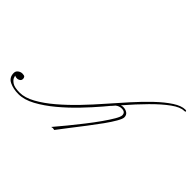

<svg xmlns="http://www.w3.org/2000/svg" viewBox="-211 -763 991 991"><g transform="rotate(45 284.5 -267.5)"><path d="M378 -289Q376 -286 374 -285Q362 -271 348 -254Q314 -214 270 -168Q226 -122 178 -82Q130 -42 83 -16.5Q36 9 -6 9Q-43 9 -71.5 -4.5Q-100 -18 -100 -51Q-100 -65 -89 -73Q-78 -81 -66 -81Q-52 -81 -48 -76Q-44 -71 -44 -64Q-44 -53 -52 -48Q-60 -43 -66 -43Q-75 -43 -80 -45Q-85 -47 -85 -47Q-85 -47 -81.5 -35.5Q-78 -24 -61.5 -12.5Q-45 -1 -6 -1Q31 -1 75.5 -25.5Q120 -50 167.5 -90.5Q215 -131 260.5 -178.5Q306 -226 345 -271Q387 -319 430.5 -367.5Q474 -416 516 -456Q558 -496 595 -520Q632 -544 660 -544Q669 -544 669 -539Q669 -535 660 -535Q633 -535 593.5 -506.5Q554 -478 507 -430.5Q460 -383 409 -324Q416 -327 424 -327Q441 -327 453.5 -318.5Q466 -310 466 -293Q466 -282 451.5 -256.5Q437 -231 413 -197.5Q389 -164 360.5 -127Q332 -90 304.5 -54.5Q277 -19 256 9L245 7L234 9Q258 -19 287 -54.5Q316 -90 345 -127Q374 -164 398 -198Q422 -232 436.5 -257Q451 -282 451 -293Q451 -316 424 -316Q406 -316 391 -304Q385 -297 378 -289Z"/></g></svg>

Font: Kapakana Light
Style: Regular
Weight: 300
Designer: Kyosuke Nagai
Version: Version 1.000